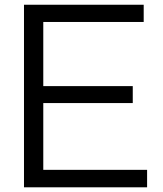

<svg xmlns="http://www.w3.org/2000/svg" viewBox="-20 -798 693 818"><path d="M606.7 0H82.2V-777.8H592.2V-704.4H164.4V-431.1H545.6V-358.9H164.4V-74.4H606.7Z"/></svg>

Font: Paperlogy 4 Regular
Style: Regular
Weight: 400
Designer: redesigned by Lee Juim, glyphs from Gmarket Sans & Montserrat
Foundry: PT&
Version: Version 1.001